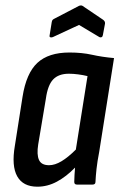

<svg xmlns="http://www.w3.org/2000/svg" viewBox="-20 -696 455 724"><path d="M121 8Q67 8 45 -31Q23 -70 36 -146L65 -331Q79 -420 121 -459Q163 -498 242 -498Q289 -498 327 -489.5Q365 -481 410 -477L354 -123Q347 -87 344 -59.5Q341 -32 340 -10Q340 0 329 0H270Q260 0 260 -10Q260 -23 261 -36.5Q262 -50 263 -64Q230 -30 194.5 -11Q159 8 121 8ZM165 -73Q187 -73 212 -88Q237 -103 266 -132L310 -409Q294 -413 275 -415.5Q256 -418 240 -418Q201 -418 180.5 -396.5Q160 -375 153 -324L124 -151Q118 -113 127 -93Q136 -73 165 -73ZM179 -556Q173 -554 169.5 -555.5Q166 -557 167 -562L175 -612Q176 -618 178 -620.5Q180 -623 184 -625L278 -674Q286 -677 291 -674L368 -622Q377 -616 376 -607L368 -564Q367 -558 363.5 -556Q360 -554 355 -556L278 -602Z"/></svg>

Font: Sofia Sans Condensed SemiBold
Style: Italic
Weight: 600
Italic angle: -9°
Version: Version 4.100